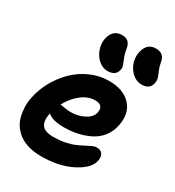

<svg xmlns="http://www.w3.org/2000/svg" viewBox="-214 -997 1069 1171"><g transform="rotate(30 320.0 -411.0)"><path d="M568.8 -636.2Q534.7 -636.2 505.9 -660.4Q477.1 -684.6 463.9 -721.9Q450.7 -759.3 458 -796.9Q472.7 -871.1 537.1 -871.1Q565.9 -871.1 583 -857.2Q600.1 -843.3 605 -811Q608.9 -785.6 619.1 -762.7Q629.4 -739.7 635 -722.7Q640.6 -705.6 636.2 -685.1Q627 -636.2 568.8 -636.2ZM347.2 -604Q313.5 -604 284.9 -628.7Q256.3 -653.3 242.9 -691.7Q229.5 -730 236.8 -767.1Q252.9 -838.9 317.9 -838.9Q345.7 -838.9 361.8 -824.2Q377.9 -809.6 382.8 -774.9Q386.7 -746.6 397 -722.4Q407.2 -698.2 412.8 -682.6Q418.5 -667 415 -650.9Q405.3 -604 347.2 -604ZM257.8 48.8Q210.4 48.8 171.6 38.3Q132.8 27.8 106 9Q79.1 -9.8 59.8 -35.9Q40.5 -62 32.2 -93.3Q23.9 -124.5 22.2 -159.9Q20.5 -195.3 28.8 -232.9Q41 -294.4 73.2 -352.5Q105.5 -410.6 151.9 -456.3Q198.2 -502 260.3 -529.5Q322.3 -557.1 388.2 -557.1Q489.7 -557.1 541.7 -501.7Q593.8 -446.3 575.2 -353Q565.9 -305.7 538.3 -270Q510.7 -234.4 470.7 -214.1Q430.7 -193.8 385 -183.8Q339.4 -173.8 288.1 -173.8Q206.5 -173.8 173.8 -205.1V-204.1Q162.1 -146.5 182.4 -118.7Q202.6 -90.8 263.2 -90.8Q307.1 -90.8 345.7 -98.9Q384.3 -106.9 409.7 -118.2Q435.1 -129.4 455.8 -140.6Q476.6 -151.9 494.4 -159.9Q512.2 -168 525.9 -168Q554.7 -168 566.9 -149.7Q579.1 -131.3 573.2 -102.1Q561.5 -43 471.9 2.9Q382.3 48.8 257.8 48.8ZM374 -412.1Q324.7 -412.1 278.8 -376.2Q232.9 -340.3 203.1 -284.2Q207 -284.2 231.7 -279.5Q256.3 -274.9 277.8 -274.9Q333 -274.9 375.2 -298.1Q417.5 -321.3 423.8 -356Q429.7 -382.8 417.2 -397.5Q404.8 -412.1 374 -412.1Z"/></g></svg>

Font: Shantell Sans Irregular
Style: Bold Italic
Weight: 700
Italic angle: -11.31°
Designer: Stephen Nixon, Anya Danilova, Shantell Martin
Foundry: Arrow Type
Version: Version 1.006;[9816181b4]